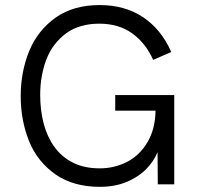

<svg xmlns="http://www.w3.org/2000/svg" viewBox="-20 -721 777 751"><path d="M370.6 9.8Q268.6 9.8 198.7 -37.6Q126 -88.4 93.5 -169.4Q61 -250.5 61 -345.2Q61 -439.5 94 -520.8Q127 -602.1 199.2 -653.3Q268.6 -701.2 369.6 -701.2Q468.8 -701.2 539.8 -653.6Q610.8 -606 649.9 -517.6L579.1 -486.8Q549.3 -553.2 496.6 -590.8Q443.8 -628.4 368.7 -628.4Q290.5 -628.4 238.8 -590.8Q184.6 -550.3 160.9 -487.1Q137.2 -423.8 137.2 -350.1Q137.2 -290.5 150.6 -238.5Q164.1 -186.5 192.4 -147Q220.7 -107.4 264.9 -85Q309.1 -62.5 370.6 -62.5Q427.2 -62.5 477.1 -87.9Q526.9 -113.3 558.1 -167Q587.4 -217.8 588.4 -288.1H430.7V-349.1H661.6V0H597.2L596.2 -126Q581.5 -89.4 550.8 -58.6Q520 -27.8 474.4 -9Q428.7 9.8 370.6 9.8Z"/></svg>

Font: Acari Sans
Style: Regular
Weight: 400
Designer: Alfredo Marco Pradil and Stefan Peev
Foundry: Hanken Design Co.
Version: Version 1.045;February 4, 2021;FontCreator 13.0.0.2655 64-bi